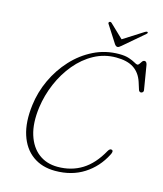

<svg xmlns="http://www.w3.org/2000/svg" viewBox="-128 -971 918 1079"><g transform="rotate(15 330.5 -431.5)"><path d="M574.5 -183Q580 -180 579 -172.2Q578 -164.5 573 -155.5Q533 -77 462 -31.8Q391 13.5 295 13.5Q218 13.5 164.2 -25.5Q110.5 -64.5 87 -137.2Q63.5 -210 76.5 -311Q86 -388 119.5 -460Q153 -532 205.8 -589.2Q258.5 -646.5 326.8 -680.2Q395 -714 474.5 -714Q509.5 -714 532.2 -706.2Q555 -698.5 568 -690.8Q581 -683 586.5 -683Q593 -683 598 -690.5Q603 -698 608.5 -705.8Q614 -713.5 622.5 -713.5Q633.5 -713.5 637.5 -695.5L661 -553Q662 -546.5 657.5 -541.8Q653 -537 647 -537Q637.5 -537 633.5 -547.5L619.5 -591.5Q603 -641.5 565.2 -666.2Q527.5 -691 463 -691Q394.5 -691 335.5 -659Q276.5 -627 231 -572.2Q185.5 -517.5 156.2 -449Q127 -380.5 117 -308Q104.5 -214.5 125.2 -148.2Q146 -82 192 -47Q238 -12 302.5 -12Q382.5 -12 444.5 -50.5Q506.5 -89 551.5 -170.5Q562 -189 574.5 -183ZM474 -761.5Q461.5 -750 453.5 -750Q444.5 -750 436.5 -761.5L372 -862Q367 -869.5 374.5 -874.5Q380.5 -877.5 387 -872L465 -797.5L582 -872Q591.5 -877.5 596 -874.5Q601 -870 591.5 -862Z"/></g></svg>

Font: Fraunces 9pt S050 Thin
Style: Italic
Weight: 100
Italic angle: -16°
Version: Version 1.000; ttfautohint (v1.8.3)